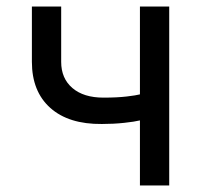

<svg xmlns="http://www.w3.org/2000/svg" viewBox="-20 -570 640 590"><path d="M410 0V-200Q394 -196 361.5 -192.5Q329 -189 293 -189Q191 -188 134.5 -238.5Q78 -289 78 -380V-550H168V-380Q168 -329 202.5 -299.5Q237 -270 298 -270Q340 -270 369.5 -273.5Q399 -277 410 -280V-550H500V0Z"/></svg>

Font: Liga JetBrainsMono Nerd Font
Style: Regular
Weight: 400
Designer: Philipp Nurullin, Konstantin Bulenkov
Foundry: JetBrains
Version: Version 2.225; ttfautohint (v1.8.3)